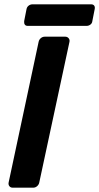

<svg xmlns="http://www.w3.org/2000/svg" viewBox="-20 -870 460 890"><path d="M39 0Q29 0 23.5 -7Q18 -14 20 -24L159 -676Q161 -686 169 -693Q177 -700 188 -700H282Q292 -700 298 -693Q304 -686 302 -676L162 -24Q160 -14 152 -7Q144 0 134 0ZM109 -750Q99 -750 95 -756Q91 -762 92 -772L103 -828Q105 -838 113 -844Q121 -850 131 -850H402Q412 -850 416.5 -844Q421 -838 419 -828L408 -772Q407 -762 399 -756Q391 -750 381 -750Z"/></svg>

Font: Rubik Medium
Style: Italic
Weight: 500
Italic angle: -12°
Designer: Hubert and Fischer
Foundry: Hubert and Fischer
Version: Version 2.300;gftools[0.9.30]